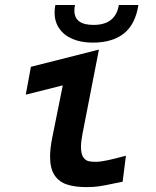

<svg xmlns="http://www.w3.org/2000/svg" viewBox="-20 -758 640 786"><path d="M185 -117Q185 -150 194 -195L237 -408.5L85.5 -370.5L106.5 -484.5L385 -555L317.5 -209Q311.5 -177.5 311.5 -157Q311.5 -128.5 320.5 -115Q329.5 -101.5 341.5 -98.5Q353.5 -95.5 371 -95.5Q391 -95.5 420.8 -102Q450.5 -108.5 495.5 -120.5L482 -14L449.5 -7.5Q410 1 386.5 4.5Q363 8 335 8Q285.5 8 252.8 -3.2Q220 -14.5 202.5 -42Q185 -69.5 185 -117ZM203.5 -706.5Q203.5 -721 206.5 -737.5H287Q284.5 -727 284.5 -714.5Q284.5 -656 363 -656Q453 -656 466.5 -737.5H546.5Q534.5 -659 487.5 -621.2Q440.5 -583.5 359.5 -583.5Q313 -583.5 277.8 -598.2Q242.5 -613 223 -640.8Q203.5 -668.5 203.5 -706.5Z"/></svg>

Font: JuliaMono
Style: Bold Italic
Weight: 700
Italic angle: -9°
Monospace: yes
Designer: cormullion
Foundry: corm
Version: Version 0.057; ttfautohint (v1.8.4)